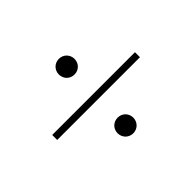

<svg xmlns="http://www.w3.org/2000/svg" viewBox="-124 -992 1247 1247"><g transform="rotate(-45 500.0 -368.0)"><path d="M428 -638C428 -597 459 -566 500 -566C541 -566 572 -597 572 -638C572 -678 541 -710 500 -710C459 -710 428 -678 428 -638ZM880 -345V-391H120V-345ZM428 -98C428 -58 459 -26 500 -26C541 -26 572 -58 572 -98C572 -139 541 -170 500 -170C459 -170 428 -139 428 -98Z"/></g></svg>

Font: Noto Serif CJK KR SemiBold
Style: Regular
Weight: 600
Designer: Ryoko NISHIZUKA 西塚涼子 (kana & ideographs); Frank Grießhammer (Latin, Greek & Cyrillic); Wenlong ZHANG 张文龙 (bopomofo); San
Foundry: Adobe
Version: Version 2.001;hotconv 1.1.0;makeotfexe 2.6.0